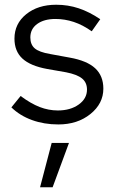

<svg xmlns="http://www.w3.org/2000/svg" viewBox="-20 -516 492 810"><path d="M28 0ZM28 -63 67 -111Q110 -79 147.5 -64.5Q185 -50 224 -50Q277 -50 312 -75Q347 -100 347 -138Q347 -168 326 -185Q305 -202 259 -211L179 -225Q108 -238 74.5 -269Q41 -300 41 -353Q41 -416 90.5 -456Q140 -496 217 -496Q267 -496 312 -481Q357 -466 403 -435L367 -384Q329 -411 291 -423.5Q253 -436 214 -436Q166 -436 137 -415Q108 -394 108 -358Q108 -328 126.5 -312Q145 -296 192 -288L274 -273Q347 -260 381.5 -228Q416 -196 416 -142Q416 -79 361.5 -35Q307 9 226 9Q166 9 115 -9.5Q64 -28 28 -63ZM198 87H271L202 274H149Z"/></svg>

Font: Red Hat Text
Style: Regular
Weight: 400
Designer: Pentagram / MCKL
Foundry: Pentagram / MCKL
Version: Version 1.005; Red Hat Text